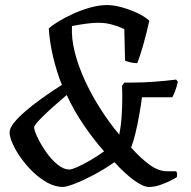

<svg xmlns="http://www.w3.org/2000/svg" viewBox="-20 -740 758 760"><path d="M229 0Q199 0 168.5 -16.5Q138 -33 111 -59Q84 -85 63 -114.5Q42 -144 30 -171Q18 -198 18 -216Q18 -233 36 -255Q54 -277 81.5 -300.5Q109 -324 138 -345Q167 -366 191 -382Q215 -398 225 -404Q205 -454 191 -511.5Q177 -569 173 -627Q184 -638 209 -653.5Q234 -669 267.5 -684.5Q301 -700 337 -710Q373 -720 404 -720Q430 -720 462.5 -711Q495 -702 524.5 -688Q554 -674 571 -658Q560 -608 547 -562Q534 -516 523 -490Q509 -490 495 -493.5Q481 -497 475 -500L472 -625Q440 -639 414.5 -645Q389 -651 356 -649.5Q323 -648 265 -637Q262 -589 276 -533.5Q290 -478 316.5 -420.5Q343 -363 378 -308.5Q413 -254 452 -207Q459 -242 461.5 -280.5Q464 -319 464 -351.5Q464 -384 463 -400L472 -413H497Q544 -413 591 -416.5Q638 -420 677 -425L684 -417Q679 -394 672.5 -378Q666 -362 662 -355H542Q538 -324 531.5 -287Q525 -250 517 -216Q509 -182 499 -156Q537 -113 572.5 -87.5Q608 -62 642 -62H677Q683 -56 680 -39Q676 -36 658 -26.5Q640 -17 616 -8.5Q592 0 569 0Q547 0 511 -26Q475 -52 433 -98Q393 -70 350.5 -47.5Q308 -25 275 -12.5Q242 0 229 0ZM255 -69Q264 -69 286.5 -79Q309 -89 337.5 -105.5Q366 -122 392 -141Q352 -186 312.5 -243.5Q273 -301 244 -364Q183 -312 149 -278.5Q115 -245 115 -236Q115 -225 127.5 -198Q140 -171 160.5 -141Q181 -111 206 -90Q231 -69 255 -69Z"/></svg>

Font: Texturina 72pt 72pt Medium
Style: Italic
Weight: 500
Italic angle: -11°
Designer: Guillermo Torres Carreño
Foundry: Omnibus-Type
Version: Version 1.002; ttfautohint (v1.8.3)